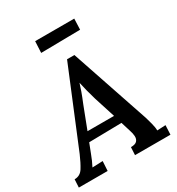

<svg xmlns="http://www.w3.org/2000/svg" viewBox="-224 -1045 1089 1178"><g transform="rotate(-30 321.0 -456.0)"><path d="M370 -718 557 -165Q562 -148 570.5 -116.5Q579 -85 579 -63L639 -66L636 0H385L388 -55Q419 -55 431 -68Q443 -81 442 -101.5Q441 -122 433 -145L412 -213L181 -209L155 -142Q149 -125 139.5 -103.5Q130 -82 121 -65L195 -68L191 0H-13L-10 -57Q30 -57 51.5 -91.5Q73 -126 94 -175L318 -718ZM312 -555Q306 -534 294.5 -502Q283 -470 266 -429L206 -273H394L346 -423Q336 -457 327 -491.5Q318 -526 312 -555ZM200 -831 204 -912H481L478 -835Z"/></g></svg>

Font: Lora SemiBold
Style: Italic
Weight: 600
Italic angle: -3°
Designer: Olga Karpushina, Alexei Vanyashin (Cyrillic)
Foundry: Cyreal
Version: Version 3.011; ttfautohint (v1.8.4.7-5d5b)